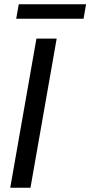

<svg xmlns="http://www.w3.org/2000/svg" viewBox="-20 -881 424 901"><path d="M151 -700H246L123 0H28ZM68 -861H384L372 -793H56Z"/></svg>

Font: Cabin
Style: Italic
Weight: 400
Italic angle: -7°
Designer: Pablo Impallari
Foundry: Pablo Impallari. http://www.impallari.com Igino Marini. http://www.ikern.com
Version: Version 2.200